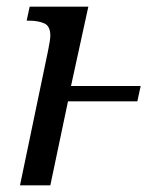

<svg xmlns="http://www.w3.org/2000/svg" viewBox="-20 -556 471 576"><path d="M124 -403Q127 -417 129 -430Q131 -443 131 -449Q131 -478 112.5 -486Q94 -494 68 -494H60L69 -536H245L193 -298H402L392 -252H184L131 0H40Z"/></svg>

Font: Noto Serif SemiCondensed
Style: Italic
Weight: 400
Width: 4
Italic angle: -12°
Designer: Monotype Design Team
Foundry: Monotype Imaging Inc.
Version: Version 2.013